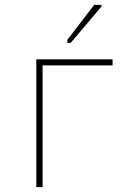

<svg xmlns="http://www.w3.org/2000/svg" viewBox="-20 -773 540 793"><path d="M130 0V-528H445V-503H156V0ZM258 -596V-608L369 -753H399V-746L272 -596Z"/></svg>

Font: Noto Sans Mono ExtraCondensed Thin
Style: Regular
Weight: 100
Width: 2
Designer: Monotype Design Team
Foundry: Monotype Imaging Inc.
Version: Version 2.014; ttfautohint (v1.8.4.7-5d5b)